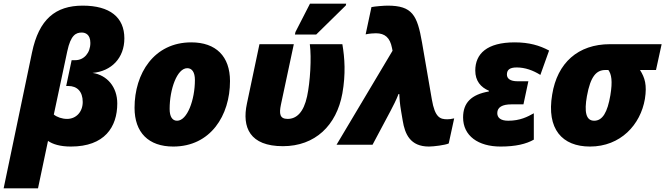

<svg xmlns="http://www.w3.org/2000/svg" viewBox="-58 -796 3659 1056"><path d="M-38 240H151L206 -21C232 -3 272 10 332 10C517 10 587 -97 587 -227C587 -318 531 -383 451 -395C555 -404 626 -477 626 -585C626 -701 546 -765 397 -765C247 -765 156 -690 118 -507ZM311 -142C283 -142 255 -152 238 -166L312 -514C331 -604 360 -617 392 -617C411 -617 439 -607 439 -560C439 -505 404 -465 356 -465H336L306 -323H318C366 -323 397 -293 397 -235C397 -181 361 -142 311 -142Z M895 10C1100 10 1207 -161 1207 -350C1207 -486 1130 -563 994 -563C789 -563 682 -392 682 -203C682 -67 759 10 895 10ZM916 -132C890 -132 875 -154 875 -197C875 -306 916 -421 972 -421C998 -421 1014 -399 1014 -356C1014 -247 972 -132 916 -132Z M1564 -606H1681L1844 -766L1846 -776H1647L1567 -620ZM1498 8C1675 8 1793 -106 1825 -282C1844 -389 1838 -477 1825 -553H1646C1656 -477 1648 -345 1631 -266C1612 -178 1573 -142 1524 -142C1480 -142 1477 -171 1487 -220L1558 -553H1369L1300 -226C1272 -95 1316 8 1498 8Z M2301 10C2327 10 2391 2 2410 -7L2440 -145C2424 -141 2412 -140 2402 -140C2363 -140 2334 -149 2317 -250L2263 -563C2237 -712 2210 -765 2074 -765C2054 -765 2004 -761 1985 -757L1953 -607C1975 -612 2001 -613 2010 -613C2059 -613 2087 -589 2098 -532L2101 -517L1793 0H1991L2090 -186C2102 -209 2122 -247 2134 -279H2138C2139 -257 2141 -225 2148 -185L2157 -132C2169 -59 2198 10 2301 10Z M2695 10C2778 10 2836 -4 2878 -28V-173C2844 -154 2803 -132 2737 -132C2695 -132 2677 -149 2677 -174C2677 -207 2706 -222 2754 -222H2821L2848 -349H2789C2748 -349 2730 -364 2730 -386C2730 -411 2744 -425 2784 -425C2830 -425 2874 -409 2914 -384L2962 -518C2910 -546 2852 -563 2773 -563C2620 -563 2556 -500 2556 -408C2556 -351 2586 -316 2631 -297V-293C2534 -276 2489 -231 2489 -150C2489 -49 2572 10 2695 10Z M3187 10C3355 10 3465 -110 3489 -252C3501 -329 3489 -368 3462 -411H3550L3581 -553H3297C3121 -553 3007 -450 2979 -276C2947 -86 3034 10 3187 10ZM3210 -132C3164 -132 3155 -182 3170 -267C3190 -378 3223 -411 3272 -411H3288C3305 -388 3312 -350 3299 -272C3283 -178 3256 -132 3210 -132Z"/></svg>

Font: Noto Sans Black
Style: Italic
Weight: 900
Italic angle: -12°
Designer: Monotype Design Team
Foundry: Monotype Imaging Inc.
Version: Version 2.013